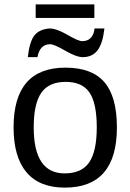

<svg xmlns="http://www.w3.org/2000/svg" viewBox="-20 -847 596 877"><path d="M514 -265Q514 10 276 10Q160 10 101 -60Q42 -130 42 -265Q42 -538 279 -538Q400 -538 457 -471.5Q514 -405 514 -265ZM422 -265Q422 -375 389 -424Q356 -473 280 -473Q203 -473 168.5 -423Q134 -373 134 -265Q134 -55 275 -55Q353 -55 387.5 -105.5Q422 -156 422 -265ZM358 -586Q329 -586 278 -615.5Q227 -645 209 -645Q162 -645 151 -586H107Q115 -657 137 -685Q159 -713 206 -717Q238 -717 288 -688Q338 -659 355 -659Q405 -659 412 -717H457Q449 -647 425 -616.5Q401 -586 358 -586ZM411 -827V-765H143V-827Z"/></svg>

Font: Libra Sans
Style: Regular
Weight: 400
Foundry: Context Ltd
Version: Version 1.002